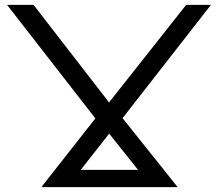

<svg xmlns="http://www.w3.org/2000/svg" viewBox="-20 -770 897 790"><path d="M255 -71H606L588 -21L403 -253H455L272 -20ZM150 0 393 -309 387 -264 9 -750H118L450 -321L410 -325L746 -750H848L468 -263L461 -313L711 0Z"/></svg>

Font: Unbounded Light
Style: Regular
Weight: 300
Designer: Luke Prowse, Jean-Baptiste Morizot, Fátima Lázaro, Florian Runge
Foundry: NaN
Version: Version 1.700